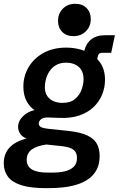

<svg xmlns="http://www.w3.org/2000/svg" viewBox="-57 -791 635 1014"><path d="M185.5 202.6Q103.5 202.6 54.7 186.8Q5.9 170.9 -15.6 141.4Q-37.1 111.8 -37.1 71.3Q-37.1 21.5 -7.1 -11.2Q22.9 -43.9 83 -59.6Q60.5 -67.9 49.6 -84.7Q38.6 -101.6 38.6 -120.1Q38.6 -151.9 64 -176.8Q89.4 -201.7 125.5 -209.5Q98.6 -227.1 82.5 -258.8Q66.4 -290.5 66.4 -333.5Q66.4 -389.6 94.2 -436.5Q122.1 -483.4 172.9 -511.5Q223.6 -539.6 293 -539.6Q346.2 -539.6 392.8 -521.2Q439.5 -502.9 468.5 -465.1Q497.6 -427.2 497.6 -369.6Q497.6 -329.1 482.4 -291.7Q467.3 -254.4 437.3 -225.6Q407.2 -196.8 361.8 -181.2Q316.4 -165.5 254.9 -168.5L202.6 -170.4Q174.3 -171.9 161.1 -162.4Q147.9 -152.8 147.9 -137.7Q147.9 -127.4 158.2 -120.6Q168.5 -113.8 205.6 -109.9L304.2 -99.6Q367.7 -92.8 403.8 -75.7Q439.9 -58.6 454.6 -31.5Q469.2 -4.4 469.2 32.2Q469.2 75.2 453.4 105.2Q437.5 135.3 409.9 154.5Q382.3 173.8 347.4 184.3Q312.5 194.8 274.7 198.7Q236.8 202.6 199.7 202.6ZM196.3 120.6H219.7Q255.9 120.6 285.2 113.8Q314.5 106.9 332 90.1Q349.6 73.2 349.6 42.5Q349.6 14.6 331.3 0Q313 -14.6 266.1 -19.5L188 -27.8Q136.2 -20.5 110.1 -1Q84 18.6 84 53.2Q84 86.4 110.8 103.5Q137.7 120.6 196.3 120.6ZM272.9 -247.6Q315.4 -247.6 339.8 -268.6Q364.3 -289.6 374.3 -318.8Q384.3 -348.1 384.3 -372.6Q384.3 -403.3 371.6 -422.9Q358.9 -442.4 337.9 -451.2Q316.9 -460 292.5 -460Q260.3 -460 238.3 -446.8Q216.3 -433.6 203.6 -413.6Q190.9 -393.6 185.3 -371.6Q179.7 -349.6 179.7 -332.5Q179.7 -302.2 192.9 -283.4Q206.1 -264.6 227.3 -256.1Q248.5 -247.6 272.9 -247.6ZM373.5 -455.1 387.2 -519Q396.5 -560.5 424.6 -582.8Q452.6 -605 497.1 -605H549.8L530.3 -512.2H481.9Q471.7 -512.2 466.3 -507.1Q460.9 -502 458 -487.3L446.8 -435.1ZM331.1 -600.1Q293.5 -600.1 271.5 -622.6Q249.5 -645 249.5 -680.7Q249.5 -719.7 275.1 -745.4Q300.8 -771 340.8 -771Q377.9 -771 400.1 -748.5Q422.4 -726.1 422.4 -690.4Q422.4 -651.9 396.7 -626Q371.1 -600.1 331.1 -600.1Z"/></svg>

Font: Schibsted Grotesk SemiBold
Style: Italic
Weight: 600
Italic angle: -12°
Designer: Bakken & Baeck AS, Henrik Kongsvoll
Foundry: Schibsted ASA
Version: Version 1.100;gftools[0.9.25]